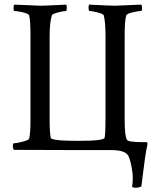

<svg xmlns="http://www.w3.org/2000/svg" viewBox="-20 -666 715 852"><path d="M474.6 0Q474.6 0 326.2 0Q326.2 0 42 -1Q37.1 -5.9 37.1 -17.6Q37.1 -30.3 42 -30.3Q53.7 -30.3 80.1 -37.1Q106.4 -43.9 109.4 -50.8Q115.2 -74.2 115.2 -134.8V-509.8Q115.2 -575.2 109.4 -597.7Q106.4 -605.5 81.5 -611.3Q56.6 -617.2 43.9 -617.2Q40 -617.2 40 -630.9Q40 -641.6 43.9 -645.5Q156.2 -640.6 160.2 -640.6Q176.8 -640.6 274.4 -645.5Q276.4 -639.6 276.4 -631.8Q276.4 -617.2 272.5 -617.2Q262.7 -617.2 237.3 -610.8Q211.9 -604.5 210 -597.7Q200.2 -564.5 200.2 -506.8V-136.7Q200.2 -79.1 205.1 -54.7Q207 -41 326.2 -41Q442.4 -41 444.3 -54.7Q448.2 -74.2 448.2 -136.7V-506.8Q448.2 -567.4 440.4 -597.7Q438.5 -604.5 413.1 -610.8Q387.7 -617.2 377 -617.2Q373 -617.2 373 -631.8Q373 -639.6 375 -645.5Q472.7 -640.6 489.3 -640.6Q494.1 -640.6 606.4 -645.5Q610.4 -641.6 610.4 -630.9Q610.4 -617.2 606.4 -617.2Q593.8 -617.2 568.4 -611.3Q543 -605.5 540 -597.7Q533.2 -571.3 533.2 -509.8V-134.8Q533.2 -59.6 543.9 -44.9Q550.8 -35.2 614.3 -35.2H630.9Q635.7 -33.2 633.8 -22.5Q628.9 -1 624 31.7Q619.1 64.5 614.3 106Q609.4 147.5 607.4 161.1Q597.7 167 581.1 167Q575.2 167 570.3 165.5Q565.4 164.1 566.4 161.1Q572.3 126 565.9 86.9Q559.6 47.9 550.8 28.3Q539.1 0 474.6 0Z"/></svg>

Font: Crimson Text
Style: Regular
Weight: 400
Version: Version 0.13